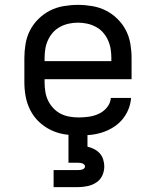

<svg xmlns="http://www.w3.org/2000/svg" viewBox="-20 -548 640 788"><path d="M302 8Q273 8 243.5 3Q214 -2 187.5 -15Q161 -28 139.5 -48.5Q118 -69 104.5 -95.5Q91 -122 85.5 -151Q80 -180 80 -210V-310Q80 -339 85 -368.5Q90 -398 103.5 -424Q117 -450 138.5 -471Q160 -492 186 -505Q212 -518 241.5 -523Q271 -528 300 -528Q329 -528 358.5 -523Q388 -518 414 -505Q440 -492 461.5 -471Q483 -450 496.5 -424Q510 -398 515 -368.5Q520 -339 520 -310V-223H163V-210Q163 -191 166 -172Q169 -153 177 -136Q185 -119 198.5 -104.5Q212 -90 228.5 -81.5Q245 -73 264 -69.5Q283 -66 302 -66Q324 -66 345 -69Q366 -72 385.5 -81Q405 -90 419 -107Q433 -124 435 -146H518Q516 -121 506.5 -98Q497 -75 481 -56.5Q465 -38 444 -25Q423 -12 399.5 -4.5Q376 3 351.5 5.5Q327 8 302 8ZM163 -297H437V-310Q437 -329 434 -347.5Q431 -366 423 -383.5Q415 -401 402.5 -415Q390 -429 373 -438Q356 -447 337.5 -451Q319 -455 300 -455Q281 -455 262.5 -451Q244 -447 227 -438Q210 -429 197.5 -415Q185 -401 177 -383.5Q169 -366 166 -347.5Q163 -329 163 -310ZM200 220V150H300Q305 150 309.5 149.5Q314 149 318 147.5Q322 146 325.5 143Q329 140 329 135Q329 131 325.5 127.5Q322 124 318 122.5Q314 121 309.5 120.5Q305 120 300 120H261V0H339V54Q353 57 366.5 64Q380 71 389.5 81.5Q399 92 403.5 106.5Q408 121 408 135Q408 155 399.5 173Q391 191 374.5 201.5Q358 212 338.5 216Q319 220 300 220Z"/></svg>

Font: Bmono
Style: Regular
Weight: 400
Monospace: yes
Designer: Belleve Invis
Foundry: Belleve Invis
Version: Version 11.2.2; ttfautohint (v1.8.2)